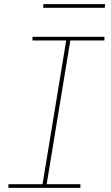

<svg xmlns="http://www.w3.org/2000/svg" viewBox="-20 -914 540 934"><path d="M371 0H21V-18H187L302 -717H138V-735H488V-717H322L207 -18H371ZM190 -876 191 -894H491L490 -876Z"/></svg>

Font: Iosevka Thin
Style: Italic
Weight: 100
Italic angle: -9°
Monospace: yes
Designer: Belleve Invis
Foundry: Belleve Invis
Version: Version 32.5.0; ttfautohint (v1.8.4)